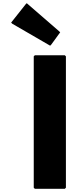

<svg xmlns="http://www.w3.org/2000/svg" viewBox="-20 -1179 484 1206"><path d="M394 -825 387 -832H199L192 -825V0L199 7H387L394 0ZM148 -1159 141 -1152 50 -1037 57 -1030 295 -892 302 -899 358 -976 351 -983Z"/></svg>

Font: Hussar Woodtype
Style: Blk
Weight: 900
Foundry: Cannot Into Space Fonts
Version: Version 1.07